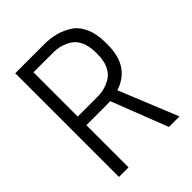

<svg xmlns="http://www.w3.org/2000/svg" viewBox="-219 -901 1021 1021"><g transform="rotate(-45 292.0 -390.0)"><path d="M146 -317V0H74V-780H290Q336 -780 375 -770Q414 -760 450.5 -737Q487 -714 508 -668Q529 -622 529 -558V-538Q529 -376 394 -332L529 0H450L326 -318Q314 -317 290 -317ZM146 -382H292Q321 -382 346.5 -388.5Q372 -395 398 -411Q424 -427 439.5 -460Q455 -493 455 -541V-556Q455 -604 439.5 -637Q424 -670 398 -686Q372 -702 346.5 -708.5Q321 -715 292 -715H146Z"/></g></svg>

Font: Cooper Hewitt
Style: Book
Weight: 705
Designer: Village Type and Design LLC
Foundry: Cooper Hewitt Smithsonian Design Museum
Version: 1.000; ttfautohint (v1.8.1)